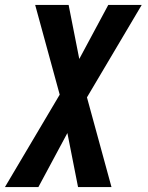

<svg xmlns="http://www.w3.org/2000/svg" viewBox="-77 -540 597 775"><path d="M-57 215 164 -158 65 -520H200L243 -302L360 -520H495L274 -147L373 215H238L195 -3L78 215Z"/></svg>

Font: Iosevka Extrabold
Style: Italic
Weight: 800
Italic angle: -9°
Monospace: yes
Designer: Belleve Invis
Foundry: Belleve Invis
Version: Version 32.5.0; ttfautohint (v1.8.4)